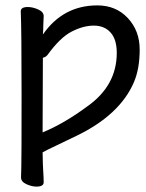

<svg xmlns="http://www.w3.org/2000/svg" viewBox="-20 -514 540 712"><path d="M413 -318Q413 -368 390 -393.5Q367 -419 328 -419Q289 -419 246 -397Q203 -375 156 -310Q148 -301 139 -300L138 -23Q218 -56 303 -119Q413 -196 413 -318ZM142 162Q142 178 115 178Q98 178 78 169Q58 160 58 144Q58 132 59 106Q60 80 60 -161.5Q60 -403 57 -472Q57 -488 83 -488Q101 -488 121.5 -479Q142 -470 142 -454Q142 -448 141 -432Q140 -416 140 -399Q140 -399 139 -386Q214 -494 341 -494Q410 -494 454 -447Q498 -400 498 -330Q498 -260 477 -210Q425 -88 263 -10Q220 11 186 27Q152 43 138 51Q139 106 140 115V116Q142 145 142 162Z"/></svg>

Font: Moon Stars Kai HW
Style: Bold
Weight: 700
Designer: GuiWonder
Version: Version 1.101